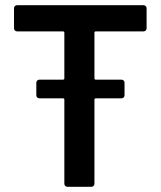

<svg xmlns="http://www.w3.org/2000/svg" viewBox="-20 -720 619 740"><path d="M545 -688C545 -695 540 -700 533 -700H46C39 -700 34 -695 34 -688V-611C34 -604 39 -599 46 -599H223C226 -599 228 -597 228 -594V-418C228 -415 226 -413 223 -413H132C125 -413 120 -408 120 -401V-353C120 -346 125 -341 132 -341H223C226 -341 228 -339 228 -336V-12C228 -5 233 0 240 0H332C339 0 344 -5 344 -12V-336C344 -339 346 -341 349 -341H448C455 -341 460 -346 460 -353V-401C460 -408 455 -413 448 -413H349C346 -413 344 -415 344 -418V-594C344 -597 346 -599 349 -599H533C540 -599 545 -604 545 -611Z"/></svg>

Font: Barlow SemiBold Numbers
Style: Regular
Weight: 600
Designer: Jeremy Tribby
Foundry: Tribby Type
Version: Version 1.408